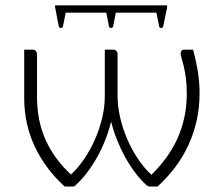

<svg xmlns="http://www.w3.org/2000/svg" viewBox="-20 -678 808 698"><path d="M68 0ZM215 0Q146 -62.5 107 -144Q68 -225.5 68 -322V-497.5H98Q106.5 -497.5 110.5 -492.5Q114.5 -487.5 114.5 -481.5V-326.5Q114.5 -239 145.8 -169.5Q177 -100 238 -43.5Q264.5 -68 287 -101.5Q309.5 -135 326 -173Q342.5 -211 351.8 -250.8Q361 -290.5 361 -328V-497.5H391Q399.5 -497.5 403.5 -492.5Q407.5 -487.5 407.5 -481.5V-329.5Q407.5 -292 416.5 -252Q425.5 -212 441.8 -174Q458 -136 480.5 -102Q503 -68 530.5 -42.5Q558.5 -70 582 -101.5Q605.5 -133 622.8 -169.5Q640 -206 649.5 -248Q659 -290 659 -338.5Q659 -371.5 655.5 -396Q652 -420.5 647.8 -438.2Q643.5 -456 640 -467Q636.5 -478 636.5 -484Q636.5 -489.5 639.8 -493.5Q643 -497.5 649 -497.5H682Q691.5 -462.5 698.5 -422.8Q705.5 -383 705.5 -339Q705.5 -286.5 694.8 -239Q684 -191.5 664.2 -149Q644.5 -106.5 616.2 -69.2Q588 -32 553 0H524.5Q519.5 0 516.2 -2Q513 -4 509 -8Q488.5 -27.5 469.5 -53Q450.5 -78.5 434.2 -108.2Q418 -138 405 -170.5Q392 -203 384 -236Q376 -203 363.2 -170.5Q350.5 -138 334 -108.2Q317.5 -78.5 298.2 -52.8Q279 -27 258 -7.5Q254.5 -3.5 252.2 -1.8Q250 0 245.5 0ZM587.5 -658.5Q587.5 -655 587.5 -652.5Q587.5 -650 586.5 -646L573.5 -582.5Q572 -576 565.8 -576.2Q559.5 -576.5 558.5 -582.5L548.5 -632H401L391.5 -582.5Q390 -576 383.8 -576.2Q377.5 -576.5 376 -582.5L366.5 -632H219L209 -582.5Q207.5 -576 201.2 -576.2Q195 -576.5 193.5 -582.5L181.5 -646Q180.5 -650 180.2 -652.5Q180 -655 180 -658.5Z"/></svg>

Font: Lato Light
Style: Regular
Weight: 300
Designer: Lukasz Dziedzic
Foundry: tyPoland Lukasz Dziedzic
Version: Version 2.007; 2014-02-27